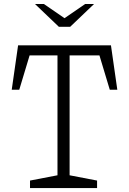

<svg xmlns="http://www.w3.org/2000/svg" viewBox="-20 -962 660 982"><path d="M133.5 -38.5 289.5 -68.5 274 -36.5V-698.5L289.5 -678.5H111L138 -700.5L78.5 -503H40L72.5 -730H547.5L580 -503H541.5L482 -700.5L509 -678.5H326.5L336 -698.5V-36.5L320.5 -68.5L476.5 -38.5V0H133.5ZM281 -825H339L461 -941.5H415.5L310 -869L204.5 -941.5H159Z"/></svg>

Font: Monaspace Xenon Var ExtraLight
Style: Regular
Weight: 200
Designer: Riley Cran and the Lettermatic Team
Version: Version 1.200 (Monaspace Xenon Var)